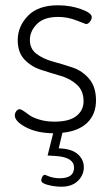

<svg xmlns="http://www.w3.org/2000/svg" viewBox="-20 -498 419 726"><path d="M186 -38Q242 -38 269 -59.5Q296 -81 296 -115Q296 -155 270.5 -178Q245 -201 208.5 -211.5Q172 -222 135 -234Q98 -246 72.5 -273Q47 -300 47 -346Q47 -398 85.5 -438Q124 -478 199 -478Q246 -478 286.5 -463.5Q327 -449 327 -433Q327 -425 320 -416Q313 -407 305 -407Q304 -407 270 -420.5Q236 -434 200 -434Q146 -434 119.5 -407Q93 -380 93 -347Q93 -313 118.5 -294Q144 -275 181 -265Q218 -255 255 -242.5Q292 -230 317.5 -199.5Q343 -169 343 -118Q343 -66 310 -34Q277 -2 216 4L202 63Q250 64 273.5 84.5Q297 105 297 134Q297 164 274.5 186Q252 208 212 208Q188 208 162 201.5Q136 195 136 184Q136 178 140 170.5Q144 163 150 163L168 170Q186 176 206 176Q260 176 260 136Q260 97 193 92L160 90L181 6Q119 5 77.5 -17Q36 -39 36 -62Q36 -70 41.5 -77.5Q47 -85 54 -85Q60 -85 70.5 -77.5Q81 -70 93 -61.5Q105 -53 130 -45.5Q155 -38 186 -38Z"/></svg>

Font: Dosis
Style: Light
Weight: 300
Designer: Edgar Tolentino, Pablo Impallari, Igino Marini
Foundry: Edgar Tolentino, Pablo Impallari, Igino Marini
Version: Version 1.007